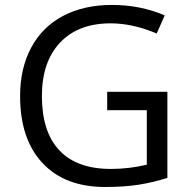

<svg xmlns="http://www.w3.org/2000/svg" viewBox="-20 -744 768 774"><path d="M412.1 -374H654.8V-26.9Q598.1 -8.8 539.6 0.5Q481 9.8 403.8 9.8Q241.7 9.8 151.4 -86.7Q61 -183.1 61 -356.9Q61 -468.3 105.7 -552Q150.4 -635.7 234.4 -679.9Q318.4 -724.1 431.2 -724.1Q545.4 -724.1 644 -682.1L611.8 -608.9Q515.1 -649.9 425.8 -649.9Q295.4 -649.9 222.2 -572.3Q148.9 -494.6 148.9 -356.9Q148.9 -212.4 219.5 -137.7Q290 -63 426.8 -63Q501 -63 571.8 -80.1V-299.8H412.1Z"/></svg>

Font: f04920746
Style: Regular
Weight: 400
Foundry: Ascender Corporation
Version: Version 1.10